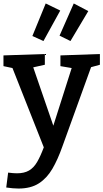

<svg xmlns="http://www.w3.org/2000/svg" viewBox="-21 -848 597 1109"><path d="M15 235 26 149Q57 153 77 153Q119 153 146.5 137Q174 121 193.5 87.5Q213 54 232 3L51 -455L-1 -466V-528L238 -536V-474L171 -459L287 -122L393 -455L328 -466V-528L556 -536V-474L505 -460L339 -1Q313 73 281.5 127Q250 181 203.5 211Q157 241 86 241Q55 241 15 235ZM386 -611 323 -642 405 -828 489 -784ZM230 -611 166 -640 243 -828 327 -787Z"/></svg>

Font: Bitter SemiBold
Style: Regular
Weight: 600
Designer: Sol Matas, and Bitter project Authors
Foundry: Sol Matas
Version: Version 2.001